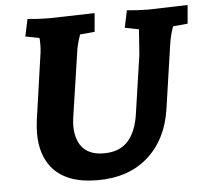

<svg xmlns="http://www.w3.org/2000/svg" viewBox="-52 -765 900 835"><g transform="rotate(-5 398.5 -347.5)"><path d="M142 -61Q96 -119 96 -209Q96 -237 100 -268L135 -512Q144 -566 144 -590Q144 -614 143 -623L82 -635L98 -710Q146 -705 193 -705L391 -710L384 -629L320 -623Q304 -578 300 -542L258 -260Q256 -243 256 -227Q256 -179 278 -144Q309 -99 378 -99Q447 -99 484 -140Q521 -181 532 -260L569 -512Q570 -520 577 -623L516 -635L532 -710Q580 -705 628 -705L797 -710L790 -629L726 -623Q712 -585 706 -542L666 -268Q647 -137 562.5 -61Q478 15 341 15Q204 15 142 -61Z"/></g></svg>

Font: Andada SC
Style: Bold Italic
Weight: 700
Italic angle: -8.29999°
Designer: Carolina Giovagnoli
Foundry: Carolina Giovagnoli
Version: Version 1.003